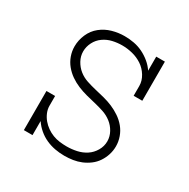

<svg xmlns="http://www.w3.org/2000/svg" viewBox="-128 -644 756 769"><g transform="rotate(30 250.0 -260.0)"><path d="M265 8Q243 8 221.5 4Q200 0 180 -9Q160 -18 143 -32.5Q126 -47 114 -65V0H74V-181H114V-136Q114 -120 120.5 -104.5Q127 -89 137.5 -76.5Q148 -64 161.5 -54.5Q175 -45 190.5 -39Q206 -33 222.5 -31Q239 -29 255 -29Q278 -29 301 -34Q324 -39 343 -51.5Q362 -64 374 -84.5Q386 -105 386 -128Q386 -150 375 -170Q364 -190 346.5 -203.5Q329 -217 308 -224Q287 -231 265.5 -236Q244 -241 223 -246.5Q202 -252 181.5 -260.5Q161 -269 143 -281.5Q125 -294 111 -311Q97 -328 89.5 -349Q82 -370 82 -392Q82 -421 94 -448.5Q106 -476 128.5 -494Q151 -512 179 -520Q207 -528 236 -528Q258 -528 279.5 -524Q301 -520 320.5 -510.5Q340 -501 357 -487Q374 -473 386 -455V-520H426V-339H386V-384Q386 -408 372.5 -430Q359 -452 338.5 -465.5Q318 -479 294 -485Q270 -491 246 -491Q224 -491 202 -486Q180 -481 161.5 -468Q143 -455 132.5 -434.5Q122 -414 122 -392Q122 -370 133 -350Q144 -330 161 -316.5Q178 -303 199 -296Q220 -289 241.5 -284Q263 -279 284.5 -273.5Q306 -268 326 -259.5Q346 -251 364.5 -238.5Q383 -226 397 -209Q411 -192 418.5 -171Q426 -150 426 -128Q426 -108 420 -89Q414 -70 403 -53.5Q392 -37 376 -25Q360 -13 342 -5.5Q324 2 304.5 5Q285 8 265 8Z"/></g></svg>

Font: Iosevka Curly Slab Extralight
Style: Regular
Weight: 200
Monospace: yes
Designer: Belleve Invis
Foundry: Belleve Invis
Version: Version 22.1.2; ttfautohint (v1.8.4)